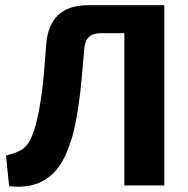

<svg xmlns="http://www.w3.org/2000/svg" viewBox="-20 -710 721 735"><path d="M594 -690V-583H366Q307 -583 303 -525Q297 -459 292 -403.5Q287 -348 280 -302Q273 -256 264.5 -217.5Q256 -179 243 -147Q222 -87 189 -52Q156 -17 112 -4Q68 9 15 3L3 -115Q37 -122 62 -136.5Q87 -151 102 -188Q111 -210 117.5 -234.5Q124 -259 129.5 -288.5Q135 -318 140 -355Q145 -392 149 -437.5Q153 -483 157 -541Q169 -690 317 -690ZM609 -690V0H456V-690Z"/></svg>

Font: Exo 2
Style: Bold
Weight: 700
Designer: Natanael Gama
Foundry: Natanael Gama
Version: Version 2.010